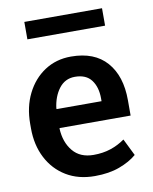

<svg xmlns="http://www.w3.org/2000/svg" viewBox="-83 -791 689 864"><g transform="rotate(-10 261.0 -359.0)"><path d="M280.8 10.3Q205.6 10.3 150.4 -23.2Q95.2 -56.6 64.7 -115.7Q34.2 -174.8 34.2 -251V-271.5Q34.2 -348.6 64.2 -408.9Q94.2 -469.2 146.7 -503.7Q199.2 -538.1 267.1 -538.1Q374 -538.1 429.9 -474.6Q485.8 -411.1 485.8 -300.3V-230H161.6L160.6 -227.5Q163.6 -165 196.8 -124.8Q230 -84.5 291.5 -84.5Q334.5 -84.5 369.6 -96.2Q404.8 -107.9 435.1 -129.4L473.1 -52.2Q441.9 -25.4 393.8 -7.6Q345.7 10.3 280.8 10.3ZM163.6 -316.4H368.2V-329.1Q368.2 -380.9 344 -413.1Q319.8 -445.3 268.6 -445.3Q223.6 -445.3 196 -409.2Q168.5 -373 162.1 -318.8ZM87.9 -648.4V-728H442.9V-648.4Z"/></g></svg>

Font: Roboto Slab Medium
Style: Regular
Weight: 500
Designer: Google
Version: Version 2.001; ttfautohint (v1.8.3)